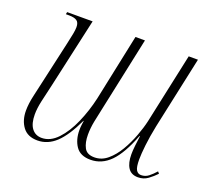

<svg xmlns="http://www.w3.org/2000/svg" viewBox="-98 -663 885 800"><g transform="rotate(20 344.0 -263.0)"><path d="M584 10Q554 10 540 -11.5Q526 -33 526 -71Q526 -87 528.5 -109.5Q531 -132 534 -154H532Q499 -68 461 -29.5Q423 9 373 9Q328 9 308 -20Q288 -49 288 -92Q288 -103 289.5 -115Q291 -127 292 -133L291 -134Q256 -59 219.5 -25Q183 9 138 9Q94 9 72.5 -20Q51 -49 51 -92Q51 -122 59.5 -159.5Q68 -197 75 -228L117 -415Q123 -442 126.5 -460Q130 -478 130 -490Q130 -511 118.5 -518.5Q107 -526 84 -526H70L72 -536H185L116 -226Q106 -184 98.5 -150Q91 -116 91 -90Q91 -49 107 -28Q123 -7 151 -7Q189 -7 221 -41Q253 -75 276.5 -129Q300 -183 313 -241L375 -536H417L347 -207Q340 -176 334 -145.5Q328 -115 328 -86Q328 -51 340 -28.5Q352 -6 385 -6Q417 -6 443 -28Q469 -50 489 -84Q509 -118 523 -155.5Q537 -193 544 -224L611 -536H652L583 -215Q573 -166 568.5 -126Q564 -86 564 -62Q564 -28 571.5 -15.5Q579 -3 593 -3Q612 -3 626.5 -14.5Q641 -26 655 -42L662 -34Q647 -18 628 -4Q609 10 584 10Z"/></g></svg>

Font: Noto Serif Display Condensed ExtraLight
Style: Italic
Weight: 200
Width: 3
Italic angle: -12°
Designer: Monotype Design Team
Foundry: Monotype Imaging Inc.
Version: Version 2.009